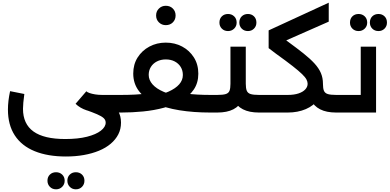

<svg xmlns="http://www.w3.org/2000/svg" viewBox="-20 -837 2898 1428"><path d="M470 327Q335 327 238 287.5Q141 248 90 170Q39 92 39 -22Q39 -54 43 -88Q47 -122 55 -159L161 -138Q156 -101 153.5 -74.5Q151 -48 151 -28Q151 85 229 141Q307 197 465 197Q560 197 627 180Q694 163 730 135Q766 107 766 75Q766 55 750.5 41Q735 27 701.5 12.5Q668 -2 611 -22L646 -141Q687 -127 728.5 -110Q770 -93 804 -68.5Q838 -44 859 -9.5Q880 25 880 75Q880 123 860 162Q840 201 803.5 232Q767 263 716 284Q665 305 603 316Q541 327 470 327ZM740 0Q609 0 542 -65L622 -158Q629 -151 646 -145Q663 -139 687.5 -135Q712 -131 740 -131H881V0ZM881 0V-131Q892 -131 896.5 -113Q901 -95 901 -66Q901 -36 896.5 -18Q892 0 881 0ZM544 571Q517 571 499 552.5Q481 534 481 507Q481 479 499 461.5Q517 444 544 444Q572 444 590 461.5Q608 479 608 507Q608 534 590 552.5Q572 571 544 571ZM397 571Q369 571 351 552.5Q333 534 333 507Q333 479 351 461.5Q369 444 397 444Q424 444 442.5 461.5Q461 479 461 507Q461 534 442.5 552.5Q424 571 397 571Z M881 0V-131Q935 -131 983.5 -133.5Q1032 -136 1073 -142Q1079 -143 1083.5 -136Q1088 -129 1092.5 -123.5Q1097 -118 1102 -118Q1181 -132 1233.5 -155.5Q1286 -179 1313 -210Q1340 -241 1340 -279Q1340 -313 1324 -339Q1308 -365 1279.5 -380Q1251 -395 1213 -395Q1176 -395 1147 -380Q1118 -365 1102 -339Q1086 -313 1086 -280Q1086 -242 1114.5 -209.5Q1143 -177 1198.5 -153.5Q1254 -130 1336 -117Q1342 -116 1346 -122.5Q1350 -129 1355 -135.5Q1360 -142 1364 -141Q1405 -136 1449.5 -133.5Q1494 -131 1544 -131V0Q1419 0 1314 -17Q1209 -34 1132.5 -69Q1056 -104 1013.5 -159.5Q971 -215 971 -290Q971 -358 1003.5 -409.5Q1036 -461 1091 -490.5Q1146 -520 1213 -520Q1280 -520 1334.5 -491Q1389 -462 1422 -410Q1455 -358 1455 -289Q1455 -221 1421.5 -171.5Q1388 -122 1331 -89Q1274 -56 1200 -36Q1126 -16 1044 -8Q962 0 881 0ZM1544 0V-131Q1555 -131 1559.5 -113Q1564 -95 1564 -66Q1564 -36 1559.5 -18Q1555 0 1544 0ZM881 0Q870 0 865.5 -18Q861 -36 861 -67Q861 -96 865.5 -113.5Q870 -131 881 -131ZM1213 -650Q1183 -650 1162 -670.5Q1141 -691 1141 -722Q1141 -753 1162 -773.5Q1183 -794 1213 -794Q1245 -794 1265.5 -773.5Q1286 -753 1286 -722Q1286 -691 1265.5 -670.5Q1245 -650 1213 -650Z M1544 0V-131H1596Q1638 -131 1659 -137.5Q1680 -144 1687 -162Q1694 -180 1694 -214V-490H1808V-214Q1808 -143 1785 -95.5Q1762 -48 1715.5 -24Q1669 0 1596 0ZM1906 0Q1834 0 1787 -24Q1740 -48 1717 -95.5Q1694 -143 1694 -214H1808Q1808 -180 1815.5 -162Q1823 -144 1844 -137.5Q1865 -131 1906 -131H1946V0ZM1946 0V-131Q1957 -131 1961.5 -113Q1966 -95 1966 -66Q1966 -36 1961.5 -18Q1957 0 1946 0ZM1544 0Q1533 0 1528.5 -18Q1524 -36 1524 -67Q1524 -96 1528.5 -113.5Q1533 -131 1544 -131ZM1824 -606Q1796 -606 1778 -624Q1760 -642 1760 -669Q1760 -698 1778 -715.5Q1796 -733 1824 -733Q1851 -733 1869 -715.5Q1887 -698 1887 -669Q1887 -642 1869 -624Q1851 -606 1824 -606ZM1676 -606Q1648 -606 1630 -624Q1612 -642 1612 -669Q1612 -698 1630 -715.5Q1648 -733 1676 -733Q1703 -733 1721.5 -715.5Q1740 -698 1740 -669Q1740 -642 1721.5 -624Q1703 -606 1676 -606Z M2480 0Q2408 0 2361 -24Q2314 -48 2291 -95.5Q2268 -143 2268 -214V-217L2382 -214V-212Q2382 -179 2389.5 -161.5Q2397 -144 2418 -137.5Q2439 -131 2480 -131H2520V0ZM1946 0Q1935 0 1930.5 -18Q1926 -36 1926 -67Q1926 -96 1930.5 -113.5Q1935 -131 1946 -131ZM1946 0V-131H2120Q2167 -131 2200 -142Q2233 -153 2250.5 -172Q2268 -191 2268 -214Q2268 -229 2259.5 -245.5Q2251 -262 2227 -285.5Q2203 -309 2156.5 -345.5Q2110 -382 2032 -438L1978 -479L2052 -579L2122 -527Q2189 -478 2238 -439Q2287 -400 2319 -365Q2351 -330 2366.5 -294Q2382 -258 2382 -214Q2382 -147 2348 -99Q2314 -51 2254.5 -25.5Q2195 0 2120 0ZM1978 -479V-611L2425 -817V-676ZM2520 0V-131Q2531 -131 2535.5 -113Q2540 -95 2540 -66Q2540 -36 2535.5 -18Q2531 0 2520 0Z M2663 -490H2777V0H2520V-131H2663ZM2520 0Q2509 0 2504.5 -18Q2500 -36 2500 -67Q2500 -96 2504.5 -113.5Q2509 -131 2520 -131ZM2795 -606Q2767 -606 2749 -624Q2731 -642 2731 -669Q2731 -698 2749 -715.5Q2767 -733 2795 -733Q2822 -733 2840 -715.5Q2858 -698 2858 -669Q2858 -642 2840 -624Q2822 -606 2795 -606ZM2647 -606Q2619 -606 2601 -624Q2583 -642 2583 -669Q2583 -698 2601 -715.5Q2619 -733 2647 -733Q2674 -733 2692.5 -715.5Q2711 -698 2711 -669Q2711 -642 2692.5 -624Q2674 -606 2647 -606Z"/></svg>

Font: Alexandria Medium
Style: Regular
Weight: 500
Designer: Mohamed Gaber
Foundry: Kief Type Foundry
Version: Version 5.100